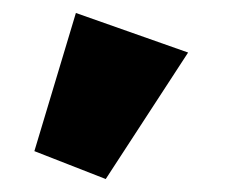

<svg xmlns="http://www.w3.org/2000/svg" viewBox="-20 -206 348 296"><path d="M33 27 97 -186 270 -125 143 70Z"/></svg>

Font: IBM Plex Arabic SemiBold
Style: Regular
Weight: 600
Designer: Mike Abbink, Paul van der Laan, Pieter van Rosmalen, Wael Morcos, Khajak Apelian
Foundry: Bold Monday
Version: Version 1.0